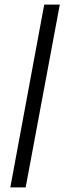

<svg xmlns="http://www.w3.org/2000/svg" viewBox="-20 -763 306 838"><path d="M25 55 173 -743H241L92 55Z"/></svg>

Font: Saira ExtraCondensed Medium
Style: Regular
Weight: 500
Width: 2
Designer: Hector Gatti with collaboration of the Omnibus-Type team
Foundry: Omnibus-Type
Version: Version 1.101